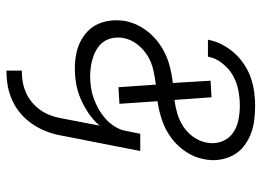

<svg xmlns="http://www.w3.org/2000/svg" viewBox="-127 -455 804 590"><g transform="rotate(90 275.0 -160.0)"><path d="M197 222V175H200Q216 175 232.5 172Q249 169 265 162Q281 155 294.5 143.5Q308 132 318 118Q328 104 334 88Q340 72 343 56L366 -64Q350 -45 328.5 -30.5Q307 -16 284 -6Q261 4 237 8Q213 12 190 12Q168 12 147 8Q126 4 108 -5Q90 -14 75.5 -28Q61 -42 53 -61Q45 -80 43 -101.5Q41 -123 45 -145Q51 -175 70 -202.5Q89 -230 116.5 -249Q144 -268 174.5 -277Q205 -286 235 -289L228 -405L279 -408L287 -294Q309 -297 329.5 -303Q350 -309 369 -321.5Q388 -334 401 -352.5Q414 -371 418 -392Q423 -416 415.5 -437.5Q408 -459 391 -472Q374 -485 351.5 -490Q329 -495 305 -495Q282 -495 258 -490.5Q234 -486 212.5 -474Q191 -462 174.5 -441Q158 -420 154 -397H102Q106 -419 116.5 -439.5Q127 -460 142.5 -477.5Q158 -495 177.5 -508Q197 -521 218.5 -528.5Q240 -536 262 -539Q284 -542 305 -542Q328 -542 351 -539Q374 -536 394.5 -527.5Q415 -519 431.5 -505.5Q448 -492 458 -472.5Q468 -453 471 -430.5Q474 -408 469 -384Q464 -356 446.5 -329.5Q429 -303 404 -284.5Q379 -266 349.5 -256Q320 -246 291 -242L299 -125L248 -122L240 -237Q217 -234 194.5 -229Q172 -224 151.5 -211.5Q131 -199 116 -179.5Q101 -160 97 -138Q94 -122 96.5 -106.5Q99 -91 106.5 -79Q114 -67 126.5 -58.5Q139 -50 153 -45Q167 -40 182.5 -37.5Q198 -35 214 -35Q231 -35 248.5 -37.5Q266 -40 282.5 -46Q299 -52 315 -61Q331 -70 345 -82.5Q359 -95 369 -111Q379 -127 382 -144L391 -189H444L396 56Q392 78 383.5 100Q375 122 361.5 142Q348 162 329.5 178Q311 194 289 204Q267 214 245 218Q223 222 200 222Z"/></g></svg>

Font: Lode Dark
Style: Italic
Weight: 400
Italic angle: -11°
Monospace: yes
Designer: Belleve Invis
Foundry: Belleve Invis
Version: Version 29.2.0; ttfautohint (v1.8.3)